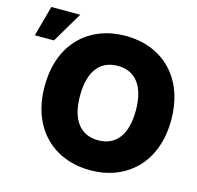

<svg xmlns="http://www.w3.org/2000/svg" viewBox="-125 -878 1029 1003"><g transform="rotate(15 390.0 -376.5)"><path d="M789.1 -353.5C789.1 -588.9 638.7 -716.8 447.3 -716.8C253.9 -716.8 104.5 -588.9 104.5 -353.5C104.5 -119.1 253.9 9.8 447.3 9.8C638.7 9.8 789.1 -118.2 789.1 -353.5ZM597.7 -353.5C597.7 -223.6 543.9 -152.3 447.3 -152.3C349.6 -152.3 295.9 -223.6 295.9 -353.5C295.9 -483.4 349.6 -554.7 447.3 -554.7C543.9 -554.7 597.7 -483.4 597.7 -353.5ZM-13.7 -596.7H89.8L187.5 -761.7H31.2Z"/></g></svg>

Font: Pretendard Black
Style: Regular
Weight: 900
Designer: Base glyphs from Inter by Rasmus Andersson; Hangeul glyphs from Noto Sans CJK(Source Han Sans) by Jang Soo-young and Kan
Foundry: Kil Hyung-jin
Version: Version 1.309;Glyphs 3.2 (3225)